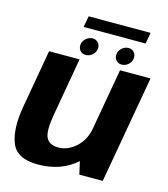

<svg xmlns="http://www.w3.org/2000/svg" viewBox="-121 -922 896 1022"><g transform="rotate(15 327.0 -411.0)"><path d="M410.5 0H539.5L644 -592.5H476L388.5 -97ZM253 -593H85L28.5 -271Q6.5 -145 36.5 -70Q66.5 5 182.5 5Q311.5 5 395.8 -71.5Q480 -148 494 -226L418 -261Q406.5 -192.5 361.5 -151.5Q316.5 -110.5 264 -110.5Q214 -110.5 197 -145.5Q180 -180.5 198 -279.5ZM278.5 -624Q299 -624 316 -640Q333 -656 333 -677.5Q333 -695.5 321.2 -707.2Q309.5 -719 292 -719Q271 -719 254 -703Q237 -687 237 -665Q237 -647.5 248.5 -635.8Q260 -624 278.5 -624ZM476 -624Q497.5 -624 514 -640Q530.5 -656 530.5 -677.5Q530.5 -695.5 519.2 -707.2Q508 -719 489.5 -719Q468.5 -719 451.8 -703Q435 -687 435 -665Q435 -647.5 446.8 -635.8Q458.5 -624 476 -624ZM229 -765.5H570.5L581.5 -827H240.5Z"/></g></svg>

Font: Anybody Thin
Style: Bold Italic
Weight: 700
Italic angle: -10°
Version: Version 1.113;gftools[0.9.25]